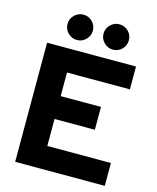

<svg xmlns="http://www.w3.org/2000/svg" viewBox="-126 -953 850 1040"><g transform="rotate(15 298.5 -433.0)"><path d="M60.1 0V-668H558.7V-539.9H206.1V-407.6H432.1V-279.4H206.1V-128.1H562.7V0ZM413.7 -723.8Q384.7 -723.8 363.7 -744.8Q342.6 -765.9 342.6 -794.8Q342.6 -824.3 363.7 -845.1Q384.7 -865.9 413.7 -865.9Q443.2 -865.9 464 -845.1Q484.7 -824.3 484.7 -794.8Q484.7 -765.9 464 -744.8Q443.2 -723.8 413.7 -723.8ZM211.8 -723.8Q182.8 -723.8 161.7 -744.8Q140.7 -765.9 140.7 -794.8Q140.7 -824.3 161.7 -845.1Q182.8 -865.9 211.8 -865.9Q241.2 -865.9 262 -845.1Q282.8 -824.3 282.8 -794.8Q282.8 -765.9 262 -744.8Q241.2 -723.8 211.8 -723.8Z"/></g></svg>

Font: Atkinson Hyperlegible Next
Style: Regular
Weight: 400
Designer: Elliott Scott, Megan Eiswerth, Linus Boman, Theodore Petrosky, Letters from Sweden
Foundry: Applied Design Works, Letters from Sweden
Version: Version 2.001